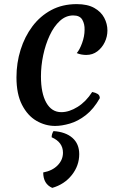

<svg xmlns="http://www.w3.org/2000/svg" viewBox="-20 -597 585 933"><path d="M179 -226Q179 -144 205 -98Q231 -52 278 -52Q316 -52 357 -77.5Q398 -103 428 -150Q444 -147 454.5 -140.5Q465 -134 465 -120Q435 -67 397 -37.5Q359 -8 319.5 3.5Q280 15 248 15Q200 15 157 -10Q114 -35 87 -87.5Q60 -140 60 -221Q60 -291 80 -355Q100 -419 137.5 -469Q175 -519 229 -548Q283 -577 353 -577Q405 -577 438 -558.5Q471 -540 486.5 -510.5Q502 -481 502 -449Q502 -419 489 -392Q476 -365 453 -347.5Q430 -330 399 -330Q389 -330 376.5 -332Q364 -334 353 -339Q367 -355 379 -388Q391 -421 391 -452Q392 -480 380 -501Q368 -522 336 -522Q300 -522 271 -495.5Q242 -469 221.5 -425Q201 -381 190 -329Q179 -277 179 -226ZM240 40Q299 44 332 73Q365 102 365 152Q365 208 329 253.5Q293 299 234 316Q190 297 190 241Q234 233 260 206.5Q286 180 286 145Q286 94 231 70Q231 54 240 40Z"/></svg>

Font: Merienda Medium
Style: Regular
Weight: 500
Designer: Eduardo Rodriguez Tunni
Foundry: Eduardo Rodriguez Tunni
Version: Version 2.001; ttfautohint (v1.8.4.7-5d5b)